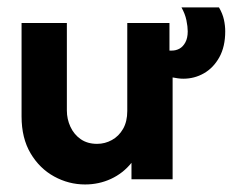

<svg xmlns="http://www.w3.org/2000/svg" viewBox="-20 -478 623 512"><path d="M206.9 13.9Q163.2 13.9 124.4 -7.4Q85.5 -28.7 61.5 -69.2Q37.5 -109.7 37.5 -167.4V-416.7H158.3V-183.3Q158.3 -160.4 167.8 -139.9Q177.3 -119.4 195.2 -106.9Q213.2 -94.4 238.9 -94.4Q260 -94.4 278.4 -104.6Q296.8 -114.7 308.1 -134.2Q319.4 -153.8 319.4 -181.9V-416.7H431.9V-343.1Q433.4 -343.1 435.1 -343.1Q436.7 -343.1 438.2 -343.1Q449.3 -343.1 458.7 -348.3Q468.1 -353.5 474.3 -365Q480.6 -376.5 480.6 -394.4Q480.6 -406.9 477.1 -424Q473.6 -441 463.9 -458.3H563.9Q573.6 -441.7 577.1 -425.7Q580.6 -409.7 580.6 -394.4Q580.6 -353.6 564.9 -325.3Q549.2 -297.1 523.9 -282.6Q498.6 -268.1 468.8 -268.1Q462 -268.1 454.6 -269.1Q447.2 -270.1 440.3 -271.5V0H330.6V-43.8Q308.3 -16 276 -1Q243.8 13.9 206.9 13.9Z"/></svg>

Font: Afacad Flux
Style: Regular
Weight: 400
Designer: Kristian Moeller
Foundry: Dicotype
Version: Version 1.100